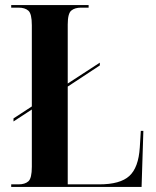

<svg xmlns="http://www.w3.org/2000/svg" viewBox="-20 -734 611 754"><path d="M24 0V-10H53Q78 -10 91.5 -22Q105 -34 105 -79V-304L33 -257V-269L105 -316V-635Q105 -680 91.5 -692Q78 -704 53 -704H24V-714H328V-704H298Q274 -704 260 -692.5Q246 -681 246 -638V-406L372 -488V-477L246 -394V-10H370Q452 -10 488 -43Q524 -76 529 -155L533 -220H543L536 0Z"/></svg>

Font: Noto Serif Display Condensed
Style: Bold
Weight: 700
Width: 3
Designer: Monotype Design Team
Foundry: Monotype Imaging Inc.
Version: Version 2.009